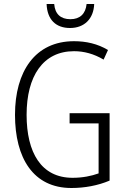

<svg xmlns="http://www.w3.org/2000/svg" viewBox="-20 -1023 630 960"><path d="M451 -1003H413C408 -954 380 -927 332 -927C283 -927 255 -953 251 -1003H213C216 -924 260 -883 330 -883C402 -883 448 -929 451 -1003ZM328 -457V-406H473V-156C437 -143 393 -134 343 -134C186 -134 113 -260 113 -449C113 -642 195 -767 350 -767C400 -767 449 -754 498 -725L520 -773C468 -804 411 -817 350 -817C156 -817 55 -666 55 -449C55 -233 146 -83 337 -83C403 -83 469 -95 528 -120V-457Z"/></svg>

Font: Noto Sans Kannada UI Condensed Light
Style: Regular
Weight: 300
Width: 3
Designer: Jelle Bosma - Monotype Design Team
Foundry: Monotype Imaging Inc.
Version: Version 2.005